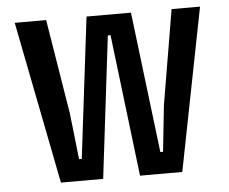

<svg xmlns="http://www.w3.org/2000/svg" viewBox="-46 -653 843 706"><g transform="rotate(-5 375.0 -300.0)"><path d="M33 -600H149L206 -250L225 -80H235L298 -600H462L525 -80H535L553 -250L612 -600H717L599 0H443L380 -524H370L307 0H151Z"/></g></svg>

Font: Martian Mono sWd Rg
Style: Regular
Weight: 400
Width: 6
Monospace: yes
Designer: Roman Shamin
Foundry: Evil Martians
Version: Version 1.000